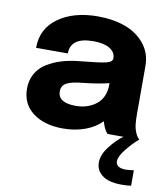

<svg xmlns="http://www.w3.org/2000/svg" viewBox="-85 -613 798 910"><g transform="rotate(10 314.0 -158.0)"><path d="M240.7 11.2Q150.9 11.2 95.9 -30.5Q41 -72.3 41 -146Q41 -186.5 58.8 -218Q76.7 -249.5 108.6 -269.3Q140.6 -289.1 179.4 -300.8Q218.3 -312.5 265.6 -316.9Q358.4 -325.7 388.9 -333Q419.4 -340.3 419.4 -356.9V-357.9Q419.4 -387.2 391.1 -404.3Q362.8 -421.4 312.5 -421.4Q202.6 -421.4 202.6 -343.3H49.8Q49.8 -436 123.5 -488.5Q197.3 -541 313.5 -541Q385.3 -541 443.4 -520.5Q501.5 -500 538.3 -455.3Q575.2 -410.6 575.2 -348.1V-118.7Q575.2 -66.4 582 -44.9Q591.3 -13.2 606.9 0Q578.1 24.4 549.3 60.3Q520.5 96.2 520.5 118.7Q520.5 151.4 568.8 151.4Q579.6 151.4 606.9 147.9V222.2Q586.4 225.1 560.1 225.1Q525.4 225.1 498.5 216.8Q471.7 208.5 454.3 188.7Q437 168.9 437 139.6Q437 103 467.5 63.2Q498 23.4 530.8 0H454.6Q440.4 -14.6 431.6 -40Q428.2 -49.3 426.3 -56.6Q396 -24.4 347.4 -6.6Q298.8 11.2 240.7 11.2ZM282.2 -105Q341.3 -105 381.6 -137.5Q421.9 -169.9 421.9 -234.4V-238.8Q367.7 -225.6 297.9 -218.3Q244.1 -213.4 220.2 -200.7Q196.3 -188 196.3 -160.2Q196.3 -105 282.2 -105Z"/></g></svg>

Font: Epilogue
Style: Bold
Weight: 700
Designer: Tyler Finck
Foundry: Etcetera Type Co
Version: Version 2.112